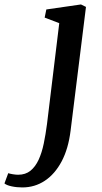

<svg xmlns="http://www.w3.org/2000/svg" viewBox="-141 -586 459 862"><path d="M176 0Q166 81.5 135.8 138.5Q105.5 195.5 60.2 225.5Q15 255.5 -41 255.5Q-66.5 255.5 -89.2 250.5Q-112 245.5 -121 237.5L-104 191.5Q-97 194 -83.8 196.2Q-70.5 198.5 -59.5 198.5Q-26.5 198.5 -4.2 180.5Q18 162.5 32.5 131Q47 99.5 55.5 58.2Q64 17 70 -29L125 -482L59.5 -507L67 -543.5L222.5 -566L245 -555Z"/></svg>

Font: Merriweather 20pt Medium
Style: Italic
Weight: 500
Italic angle: -7.8°
Version: Version 2.101